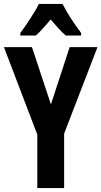

<svg xmlns="http://www.w3.org/2000/svg" viewBox="-20 -953 514 973"><path d="M297 -933H177C159 -895 113 -826 83 -786V-773H162C182 -791 208 -820 237 -854C265 -821 290 -793 313 -773H391V-786C354 -835 319 -889 297 -933ZM238 -424 142 -714H0L169 -271V0H305V-276L474 -714H333Z"/></svg>

Font: Noto Sans Thai Looped ExtraCondensed
Style: Bold
Weight: 700
Width: 2
Designer: Sasikarn Vongin, Ben Mitchell
Foundry: The Fontpad Ltd
Version: Version 1.001